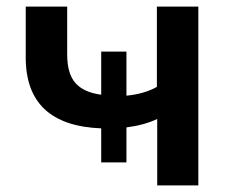

<svg xmlns="http://www.w3.org/2000/svg" viewBox="-20 -559 698 579"><path d="M454.1 -200.2Q415 -181.6 361.3 -174.8V-69.3H285.2V-171.9Q57.6 -180.7 57.6 -385.7V-539.1H182.6V-394.5Q182.6 -336.9 207.5 -308.6Q232.4 -280.3 285.2 -273.4V-403.3H361.3V-270.5Q414.1 -275.4 453.1 -296.9V-539.1H578.1V0H454.1Z"/></svg>

Font: Min Sans SemiBold
Style: Regular
Weight: 600
Designer: Jinseong-Kim, NotoSansCJK, Nunito
Foundry: Jinseong-Kim
Version: Version 1.400;Glyphs 3.1.2 (3151)